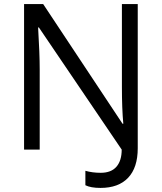

<svg xmlns="http://www.w3.org/2000/svg" viewBox="-20 -734 794 942"><path d="M473.1 188Q425.3 188 398.9 174.8V104Q433.6 113.8 474.1 113.8Q525.4 113.8 551.3 84Q577.1 54.2 577.1 0L170.9 -599.1H167Q174.8 -470.2 174.8 -393.1V0H98.1V-713.9H191.9L581.1 -127H585Q578.1 -199.7 578.1 -309.1V-713.9H655.8V-6.8Q655.8 88.4 608.6 138.2Q561.5 188 473.1 188Z"/></svg>

Font: HunimalSansv1.5
Style: Regular
Weight: 400
Foundry: Ascender Corporation
Version: Version 1.10